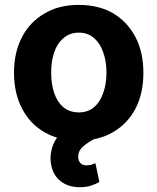

<svg xmlns="http://www.w3.org/2000/svg" viewBox="-20 -573 653 797"><path d="M306.6 10.7Q223.6 10.7 164.1 -24.4Q103.5 -59.6 71.3 -123Q38.1 -186.5 38.1 -270.5Q38.1 -355.5 71.3 -418.9Q103.5 -481.4 164.1 -516.6Q223.6 -552.7 306.6 -552.7Q389.6 -552.7 450.2 -517.6Q509.8 -481.4 543 -418Q575.2 -355.5 575.2 -270.5Q575.2 -186.5 543 -123Q509.8 -59.6 449.2 -24.4Q389.6 10.7 306.6 10.7ZM307.6 -106.4Q344.7 -106.4 370.1 -127.9Q395.5 -149.4 408.2 -186.5Q421.9 -223.6 421.9 -271.5Q421.9 -319.3 408.2 -356.4Q395.5 -393.6 370.1 -415Q344.7 -437.5 307.6 -437.5Q269.5 -437.5 244.1 -415Q217.8 -393.6 205.1 -356.4Q192.4 -319.3 192.4 -271.5Q192.4 -223.6 205.1 -186.5Q217.8 -149.4 243.2 -127.9Q269.5 -106.4 307.6 -106.4ZM311.5 204.1Q263.7 204.1 232.4 179.7Q200.2 155.3 192.4 110.4Q186.5 81.1 193.4 51.8Q199.2 22.5 217.8 -2.9Q237.3 -27.3 267.6 -41Q305.7 -27.3 379.9 0Q346.7 15.6 326.2 34.2Q304.7 51.8 304.7 77.1Q304.7 94.7 313.5 103.5Q322.3 113.3 338.9 113.3Q351.6 113.3 360.4 110.4Q369.1 106.4 376 104.5Q381.8 130.9 392.6 182.6Q378.9 190.4 358.4 197.3Q338.9 204.1 311.5 204.1Z"/></svg>

Font: DeepSea
Style: Bold
Weight: 700
Designer: Stem
Version: Version 3.019;git-0a5106e0b